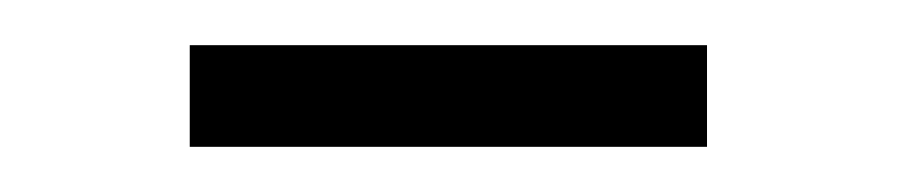

<svg xmlns="http://www.w3.org/2000/svg" viewBox="-20 -328 397 85"><path d="M64 -263V-308H293V-263Z"/></svg>

Font: Saira ExtraLight
Style: Regular
Weight: 200
Designer: Hector Gatti with collaboration of the Omnibus-Type team
Foundry: Omnibus-Type
Version: Version 1.100; ttfautohint (v1.8.3)